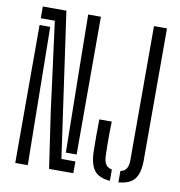

<svg xmlns="http://www.w3.org/2000/svg" viewBox="-88 -881 907 967"><g transform="rotate(10 366.0 -397.0)"><path d="M226 0 184 -287 125 -740H53V-800H173.5L209.5 -546.5L278.5 -60H350V0ZM53 0V-705.5H107.5L113 -294L117 0ZM295 -95.5 288.5 -530.5 285 -800H350V-95.5ZM538 6Q481 1.5 457.2 -29.5Q433.5 -60.5 432 -125Q431 -167.5 431 -207.2Q431 -247 432 -289.5H495.5Q494.5 -262 494.2 -232Q494 -202 494.2 -172.2Q494.5 -142.5 495.5 -115Q496.5 -87 506.2 -71.5Q516 -56 538 -51.5ZM581.5 6V-52Q602.5 -56 612 -71.5Q621.5 -87 621.5 -115V-800H688V-125Q688 -60 663.5 -29.2Q639 1.5 581.5 6Z"/></g></svg>

Font: Big Shoulders Stencil Display Thin
Style: Regular
Weight: 400
Version: Version 2.001